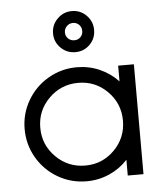

<svg xmlns="http://www.w3.org/2000/svg" viewBox="-54 -815 744 873"><g transform="rotate(-5 317.5 -378.5)"><path d="M212.4 -672.9Q212.4 -711.9 240 -739.5Q267.6 -767.1 306.6 -767.1Q345.2 -767.1 372.6 -739.5Q399.9 -711.9 399.9 -672.9Q399.9 -633.8 372.8 -606.7Q345.7 -579.6 306.6 -579.6Q267.6 -579.6 240 -606.9Q212.4 -634.3 212.4 -672.9ZM345.7 -672.9Q345.7 -689.9 334.5 -701.4Q323.2 -712.9 306.6 -712.9Q290 -712.9 278.3 -701.2Q266.6 -689.5 266.6 -672.9Q266.6 -656.2 278.1 -645Q289.6 -633.8 306.6 -633.8Q323.2 -633.8 334.5 -645Q345.7 -656.2 345.7 -672.9ZM494.6 0V-71.8Q459 -33.2 410.2 -11.7Q361.3 9.8 306.6 9.8Q235.8 9.8 175.8 -25.1Q115.7 -60.1 80.8 -120.1Q45.9 -180.2 45.9 -251Q45.9 -321.3 80.8 -381.1Q115.7 -440.9 175.8 -475.8Q235.8 -510.7 306.6 -510.7Q361.3 -510.7 410.2 -489.3Q459 -467.8 494.6 -429.7V-501.5H566.4V0ZM494.6 -251Q494.6 -329.1 439.7 -384.3Q384.8 -439.5 306.6 -439.5Q228 -439.5 172.6 -384.3Q117.2 -329.1 117.2 -251Q117.2 -172.9 172.6 -117.4Q228 -62 306.6 -62Q384.8 -62 439.7 -117.2Q494.6 -172.4 494.6 -251Z"/></g></svg>

Font: Basically A Sans Serif
Style: Regular
Weight: 400
Designer: Hyung-Suk Kim
Foundry: Mental Design
Version: 1.000